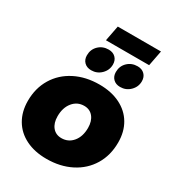

<svg xmlns="http://www.w3.org/2000/svg" viewBox="-214 -1043 1078 1178"><g transform="rotate(30 324.5 -454.0)"><path d="M629 -300Q629 -209 587 -139.5Q545 -70 469.5 -31.5Q394 7 297 7Q213 7 150.5 -24Q88 -55 54.5 -112Q21 -169 21 -245Q21 -335 63 -404.5Q105 -474 180.5 -512.5Q256 -551 353 -551Q437 -551 499.5 -520Q562 -489 595.5 -432.5Q629 -376 629 -300ZM226 -254Q226 -206 249.5 -177.5Q273 -149 313 -149Q362 -149 393 -186.5Q424 -224 424 -285Q424 -333 400.5 -362Q377 -391 337 -391Q288 -391 257 -353Q226 -315 226 -254ZM362 -698Q362 -658 333 -629.5Q304 -601 263 -601Q232 -601 213.5 -619.5Q195 -638 195 -668Q195 -710 223.5 -737.5Q252 -765 294 -765Q325 -765 343.5 -746.5Q362 -728 362 -698ZM567 -698Q567 -658 538 -629.5Q509 -601 468 -601Q437 -601 418.5 -619.5Q400 -638 400 -668Q400 -710 428.5 -737.5Q457 -765 499 -765Q530 -765 548.5 -746.5Q567 -728 567 -698ZM271 -915H577L556 -806H250Z"/></g></svg>

Font: Gontserrat ExtraBold
Style: Italic
Weight: 800
Italic angle: -11.3°
Designer: Julieta Ulanovsky
Foundry: Julieta Ulanovsky
Version: Version 6.001